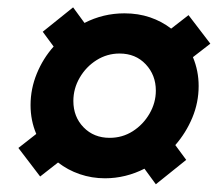

<svg xmlns="http://www.w3.org/2000/svg" viewBox="-20 -569 583 514"><path d="M261.1 -91.7Q225.7 -91.7 193.4 -102.8Q161.1 -113.9 135.4 -134L87.5 -96.5L29.2 -172.9L77.1 -210.4Q61.8 -246.5 61.8 -287.5Q61.8 -331.2 78.5 -371.9Q95.1 -412.5 123.6 -444.4L94.4 -484L175.7 -549.3L206.2 -507.6Q256.2 -533.3 313.2 -533.3Q350 -533.3 381.6 -522.6Q413.2 -511.8 438.2 -492.4L484.7 -528.5L543.1 -452.1L496.5 -416Q511.8 -379.2 511.8 -338.9Q511.8 -294.4 494.8 -253.8Q477.8 -213.2 449.3 -180.6L478.5 -141L397.2 -75.7L366.7 -117.4Q342.4 -104.9 315.6 -98.3Q288.9 -91.7 261.1 -91.7ZM273.6 -200Q307.6 -200 335.4 -217.7Q363.2 -235.4 380.2 -264.6Q397.2 -293.8 397.2 -326.4Q397.2 -368.1 370.1 -396.9Q343.1 -425.7 300 -425.7Q266.7 -425.7 238.5 -408Q210.4 -390.3 193.4 -361.1Q176.4 -331.9 176.4 -298.6Q176.4 -256.2 203.8 -228.1Q231.2 -200 273.6 -200Z"/></svg>

Font: Afacad
Style: Italic
Weight: 400
Italic angle: -14°
Designer: Kristian Moeller
Foundry: Dicotype
Version: Version 1.000